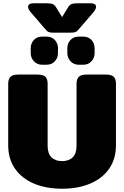

<svg xmlns="http://www.w3.org/2000/svg" viewBox="-20 -1134 756 1169"><path d="M251 -962 164 -1063Q151 -1080 151 -1093Q151 -1103 159.5 -1108.5Q168 -1114 184 -1114H264Q290 -1114 302 -1108.5Q314 -1103 323 -1087L358 -1030L393 -1087Q402 -1103 414 -1108.5Q426 -1114 452 -1114H532Q548 -1114 556.5 -1108.5Q565 -1103 565 -1093Q565 -1080 552 -1063L465 -962Q463 -960 455 -950.5Q447 -941 436.5 -938Q426 -935 407 -935H309Q290 -935 281 -937.5Q272 -940 267 -944.5Q262 -949 251 -962ZM167 -811V-840Q167 -870 186 -890.5Q205 -911 235 -911H265Q295 -911 314 -890.5Q333 -870 333 -840V-811Q333 -782 314 -761Q295 -740 265 -740H235Q206 -740 186.5 -761Q167 -782 167 -811ZM390 -811V-840Q390 -870 409 -890.5Q428 -911 458 -911H488Q518 -911 537 -890.5Q556 -870 556 -840V-811Q556 -782 537 -761Q518 -740 488 -740H458Q429 -740 409.5 -761Q390 -782 390 -811ZM30 -249V-623Q30 -652 43.5 -666Q57 -680 90 -680H209Q243 -680 256.5 -666.5Q270 -653 270 -623V-246Q270 -199 293.5 -176Q317 -153 358 -153Q399 -153 422.5 -176Q446 -199 446 -246V-623Q446 -652 459.5 -666Q473 -680 506 -680H625Q659 -680 672.5 -666.5Q686 -653 686 -623V-249Q686 -167 645 -107.5Q604 -48 530 -16.5Q456 15 358 15Q260 15 186 -16.5Q112 -48 71 -107.5Q30 -167 30 -249Z"/></svg>

Font: Mitr
Style: Bold
Weight: 700
Designer: Thanarat Vachiruckul
Foundry: Cadson Demak
Version: Version 1.002